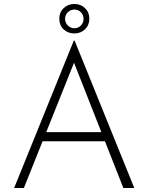

<svg xmlns="http://www.w3.org/2000/svg" viewBox="-20 -945 746 965"><path d="M51 0 351 -741H355L655 0H600L339 -663L373 -682L100 0ZM196 -281H511L525 -235H184ZM278 -851Q278 -883 299.5 -904Q321 -925 354 -925Q386 -925 407.5 -904Q429 -883 429 -851Q429 -819 407.5 -798Q386 -777 354 -777Q321 -777 299.5 -797.5Q278 -818 278 -851ZM307 -850Q307 -831 321 -817Q335 -803 354 -803Q373 -803 386.5 -817Q400 -831 400 -850Q400 -870 386.5 -883.5Q373 -897 354 -897Q335 -897 321 -883.5Q307 -870 307 -850Z"/></svg>

Font: Josefin Sans Thin Light
Style: Regular
Weight: 300
Version: Version 2.000